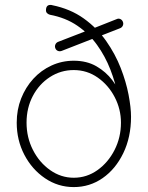

<svg xmlns="http://www.w3.org/2000/svg" viewBox="-20 -760 601 781"><path d="M280 1Q216 1 163 -35Q110 -71 79 -130.5Q48 -190 48 -261Q48 -314 66 -359.5Q84 -405 115.5 -439.5Q147 -474 189.5 -493.5Q232 -513 280 -513Q333 -513 372 -490.5Q411 -468 437 -433.5Q463 -399 477 -362L460 -368Q450 -423 429 -477Q408 -531 375 -577Q342 -623 294.5 -655.5Q247 -688 183 -700Q176 -702 171.5 -706.5Q167 -711 167 -718Q167 -729 171.5 -734.5Q176 -740 185 -740Q190 -740 192 -739Q266 -724 320.5 -685Q375 -646 412 -593Q449 -540 471 -483.5Q493 -427 503 -374.5Q513 -322 513 -285Q513 -202 481.5 -137Q450 -72 397.5 -35.5Q345 1 280 1ZM280 -37Q333 -37 376.5 -68Q420 -99 446 -150Q472 -201 472 -261Q472 -316 446.5 -365Q421 -414 377.5 -444.5Q334 -475 280 -475Q227 -475 183 -446.5Q139 -418 113.5 -369.5Q88 -321 88 -261Q88 -201 114 -150Q140 -99 184 -68Q228 -37 280 -37ZM354 -601 231 -553Q223 -550 215.5 -553Q208 -556 205 -564Q202 -572 205.5 -579.5Q209 -587 217 -590L323 -631L358 -644L454 -682Q462 -686 469.5 -682.5Q477 -679 480 -671Q483 -663 479.5 -655.5Q476 -648 468 -645L386 -613Z"/></svg>

Font: Quicksand Variable Light
Style: Regular
Weight: 300
Designer: Andrew Paglinawan
Foundry: Andrew Paglinawan
Version: Version 3.004